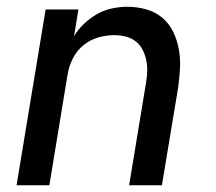

<svg xmlns="http://www.w3.org/2000/svg" viewBox="-20 -548 640 568"><path d="M29 0 115 -520H212L199 -441Q211 -461 229 -478Q247 -495 267.5 -506.5Q288 -518 311 -523Q334 -528 356 -528Q385 -528 412 -520.5Q439 -513 459.5 -496Q480 -479 492 -454.5Q504 -430 509 -402.5Q514 -375 512.5 -346.5Q511 -318 507 -289L459 0H362L412 -303Q415 -320 415.5 -337.5Q416 -355 412.5 -371Q409 -387 401.5 -401.5Q394 -416 381 -426Q368 -436 351.5 -440Q335 -444 318 -444Q294 -444 270 -437Q246 -430 226.5 -414Q207 -398 195.5 -375Q184 -352 180 -328L126 0Z"/></svg>

Font: Iosevka Aile Medium Oblique
Style: Regular
Weight: 500
Italic angle: -9°
Designer: Belleve Invis
Foundry: Belleve Invis
Version: Version 31.1.0; ttfautohint (v1.8.4)